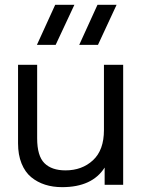

<svg xmlns="http://www.w3.org/2000/svg" viewBox="-20 -770 598 800"><path d="M238.8 9.8Q200.2 9.8 168 -0.5Q135.7 -10.7 110.1 -31.7Q84.5 -52.7 69.8 -88.9Q55.2 -125 55.2 -172.9V-500H134.8V-193.8Q134.8 -120.6 165 -90.3Q195.3 -60.1 252.9 -60.1Q321.8 -60.1 367.4 -102.3Q413.1 -144.5 413.1 -228V-500H493.2V0H416V-71.8Q364.3 9.8 238.8 9.8ZM133.8 -583 210 -750H290L211.9 -583ZM310.1 -583 386.2 -750H465.8L388.2 -583Z"/></svg>

Font: Human Sans
Style: Regular
Weight: 400
Designer: Tim Radville
Foundry: Continuum
Version: Version 1.000;FEAKit 1.0